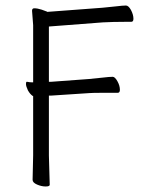

<svg xmlns="http://www.w3.org/2000/svg" viewBox="-20 -505 516 695"><path d="M98 -158Q89 -164 81 -178Q74 -193 74 -201Q74 -209 77 -209H78Q87 -207 95 -207H100V-414L96 -466Q96 -475 104 -475Q116 -475 131 -470Q146 -465 150 -463L151 -462L351 -477Q375 -479 400 -482Q425 -485 436 -485Q445 -485 454 -469Q463 -452 463 -437Q463 -426 455 -426H432Q390 -426 352 -424L157 -409V-209H166L302 -219Q326 -221 351 -224Q376 -227 388 -227Q396 -227 405 -211Q414 -195 414 -180Q414 -169 406 -169H343Q317 -169 303 -168L166 -159H162H157V58L160 164Q160 170 145 170Q130 170 114 163Q98 156 98 146L100 57V-157Z"/></svg>

Font: Moon Stars Kai T Light
Style: Regular
Weight: 300
Designer: GuiWonder
Version: Version 1.101